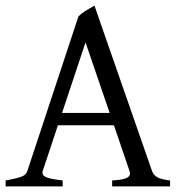

<svg xmlns="http://www.w3.org/2000/svg" viewBox="-20 -663 635 683"><path d="M131.8 -54.2Q130.9 -50.3 130.9 -48.3Q130.9 -37.1 147.9 -31.2Q165 -25.4 203.1 -21V0H0V-21Q38.1 -27.8 55.4 -34.2Q72.8 -40.5 77.1 -54.2L258.8 -604Q268.6 -614.7 283 -623.8Q297.4 -632.8 315.9 -643.1L521 -54.2Q525.9 -40 540.3 -32.2Q554.7 -24.4 585 -21V0H378.9V-21Q412.1 -22.9 427.2 -28.6Q442.4 -34.2 442.4 -45.9Q442.4 -49.8 440.9 -54.2L385.3 -217.3H186ZM284.2 -512.2 200.7 -261.2H370.1Z"/></svg>

Font: David Libre
Style: Regular
Weight: 400
Version: Version 1.000